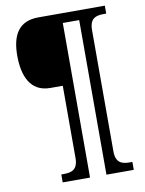

<svg xmlns="http://www.w3.org/2000/svg" viewBox="-94 -826 759 1003"><g transform="rotate(-10 285.0 -324.5)"><path d="M156 111H301V-709H388V111H533V69H521C479 69 445 60 445 -3V-646C445 -709 479 -718 521 -718H533V-760H180C75 -760 37 -689 37 -582C37 -478 70 -386 178 -386H244V-3C244 60 210 69 168 69H156Z"/></g></svg>

Font: Noto Serif Thai SemiCondensed
Style: Regular
Weight: 400
Width: 4
Designer: Monotype Design Team
Foundry: Monotype Imaging Inc.
Version: Version 2.002